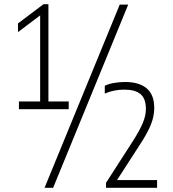

<svg xmlns="http://www.w3.org/2000/svg" viewBox="-20 -830 826 918"><path d="M211.5 -345H308.5V-308H70.5V-345H172V-756.5L66 -676.5V-718L188 -810H211.5ZM193 68 552.5 -808H593L234 68ZM731 31V68H487V44L617 -158Q649 -208.5 663.2 -243Q677.5 -277.5 677.5 -309.5Q677.5 -358.5 651.8 -380Q626 -401.5 575 -401.5Q523.5 -401.5 481 -382.5V-420Q499.5 -429 525.2 -433.5Q551 -438 578.5 -438Q644.5 -438 681 -407.8Q717.5 -377.5 717.5 -313.5Q717.5 -275.5 702.2 -236.2Q687 -197 650 -140L539.5 31Z"/></svg>

Font: Encode Sans Condensed ExLight
Style: Regular
Weight: 275
Width: 3
Designer: Multiple Designers
Foundry: Impallari Type
Version: Version 2.000